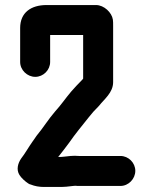

<svg xmlns="http://www.w3.org/2000/svg" viewBox="-20 -716 607 762"><path d="M179 -470V-577H310V-404C308 -401 306 -399 304 -397C290 -383 276 -368 262 -352C240 -326 222 -299 199 -274C172 -243 151 -208 125 -177C118 -167 113 -159 109 -154C94 -133 79 -106 64 -87C51 -68 44 -43 57 -22C64 -10 81 5 92 12C96 15 100 16 101 16C118 23 136 26 154 26H210C221 26 232 26 243 25L270 22C276 21 282 21 288 22H458C490 22 517 -6 517 -38C517 -70 490 -97 458 -97H293C282 -98 271 -98 260 -97L232 -94C225 -93 218 -93 211 -93C227 -113 239 -129 254 -149C278 -184 305 -216 331 -249C337 -256 343 -264 350 -272C359 -281 366 -289 373 -296C393 -322 429 -348 429 -390V-614C429 -623 429 -631 428 -638C424 -666 393 -696 361 -696H165C103 -696 60 -666 60 -605V-470C60 -438 88 -411 120 -411C152 -411 179 -438 179 -470Z"/></svg>

Font: Electronic
Style: Nord
Weight: 900
Version: Version 1.011